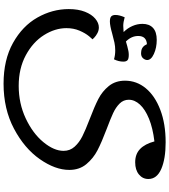

<svg xmlns="http://www.w3.org/2000/svg" viewBox="44 -680 950 1078"><g transform="rotate(90 519.0 -141.0)"><path d="M540 -389Q540 -359 561.5 -337.5Q583 -316 615.5 -301Q648 -286 704 -265Q778 -237 823.5 -213.5Q869 -190 901.5 -151Q934 -112 934 -55Q934 24 873.5 110.5Q813 197 702.5 255.5Q592 314 450 314Q316 314 221 261Q126 208 78.5 124Q31 40 31 -52Q31 -105 46 -143Q61 -181 85 -201Q109 -221 134 -221Q151 -221 166 -213Q181 -205 191 -195.5Q201 -186 201 -184Q201 -187 183.5 -166Q166 -145 152 -112Q138 -79 138 -39Q138 25 177 87Q216 149 290 189Q364 229 462 229Q561 229 645 189.5Q729 150 778 90.5Q827 31 827 -23Q827 -59 803.5 -85Q780 -111 745 -128.5Q710 -146 650 -169Q579 -196 536 -218Q493 -240 463 -277Q433 -314 433 -368Q433 -433 475.5 -484.5Q518 -536 596.5 -566Q675 -596 779 -596Q872 -596 928.5 -571.5Q985 -547 985 -499Q985 -467 959.5 -446Q934 -425 891 -425Q845 -425 816.5 -452.5Q788 -480 774 -533Q699 -524 646.5 -502.5Q594 -481 567 -451.5Q540 -422 540 -389ZM326 -359Q326 -332 313 -306Q290 -313 263 -313Q240 -313 219 -308.5Q198 -304 169 -296Q124 -283 101 -283Q79 -283 71.5 -291Q64 -299 64 -314Q64 -336 77 -366Q105 -358 125 -358Q136 -358 160 -360Q138 -382 126 -409.5Q114 -437 114 -466Q114 -504 136.5 -525Q159 -546 204 -546Q248 -546 283 -530Q318 -514 317 -491Q316 -479 306.5 -468.5Q297 -458 279 -458Q272 -458 268 -459Q241 -462 228 -491Q182 -488 182 -442Q182 -404 213 -373Q222 -376 239 -380.5Q256 -385 266.5 -387Q277 -389 288 -389Q311 -389 318.5 -381.5Q326 -374 326 -359Z"/></g></svg>

Font: Lemonada Light
Style: Regular
Weight: 300
Designer: Mohamed Gaber (Arabic) Eduardo Tunni (Latin)
Foundry: Kief Type Foundry
Version: Version 3.006